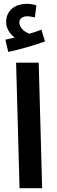

<svg xmlns="http://www.w3.org/2000/svg" viewBox="-20 -982 297 1002"><path d="M23 -711C85 -724 164 -747 215 -766L196 -827C178 -820 157 -813 134 -806C110 -814 81 -836 81 -865C81 -884 98 -897 121 -897C136 -897 149 -894 162 -891L170 -954C155 -959 137 -962 119 -962C65 -962 12 -933 12 -866C12 -833 33 -803 57 -786C44 -783 29 -780 8 -775ZM82 0H200L182 -655H64Z"/></svg>

Font: Noto Sans Arabic SemBd
Style: Regular
Weight: 600
Designer: Monotype Design Team, Nadine Chahine, Nizar Qandah and Khaled Hosny
Foundry: Monotype Imaging Inc.
Version: Version 2.012